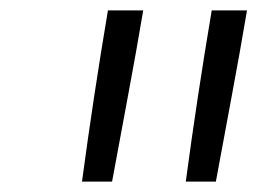

<svg xmlns="http://www.w3.org/2000/svg" viewBox="-20 -792 540 370"><path d="M338 -442Q349 -524 361.5 -606.5Q374 -689 388 -772H456Q442 -689 426.5 -606.5Q411 -524 396 -442ZM138 -442Q149 -524 161.5 -606.5Q174 -689 188 -772H256Q242 -689 226.5 -606.5Q211 -524 196 -442Z"/></svg>

Font: Iosevka SS18 Light
Style: Italic
Weight: 300
Italic angle: -9°
Monospace: yes
Designer: Belleve Invis
Foundry: Belleve Invis
Version: Version 25.1.1; ttfautohint (v1.8.4)